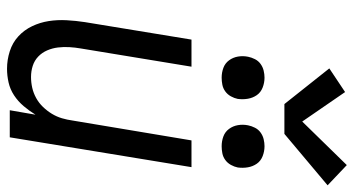

<svg xmlns="http://www.w3.org/2000/svg" viewBox="-256 -768 1031 560"><g transform="rotate(90 260.0 -487.5)"><path d="M180 8Q154 8 129 0Q104 -8 85.5 -25Q67 -42 56 -65Q45 -88 41 -113.5Q37 -139 38.5 -166Q40 -193 44 -219L95 -530H174L121 -208Q118 -191 117 -174Q116 -157 118 -140.5Q120 -124 126.5 -109Q133 -94 144.5 -83Q156 -72 171.5 -67Q187 -62 204 -62Q220 -62 235.5 -65.5Q251 -69 265.5 -77Q280 -85 291.5 -97Q303 -109 311.5 -123Q320 -137 324.5 -152.5Q329 -168 331 -183L389 -530H467L380 0H301L314 -75Q303 -57 289 -40.5Q275 -24 257.5 -12.5Q240 -1 220 3.5Q200 8 180 8ZM406 -618Q391 -618 377.5 -623Q364 -628 355.5 -639.5Q347 -651 344.5 -665.5Q342 -680 345 -695Q347 -705 352 -715Q357 -725 366 -731.5Q375 -738 385.5 -740.5Q396 -743 406 -743Q421 -743 435 -737.5Q449 -732 457 -720.5Q465 -709 467.5 -694.5Q470 -680 468 -665Q466 -655 460.5 -645Q455 -635 446 -628.5Q437 -622 426.5 -620Q416 -618 406 -618ZM206 -618Q191 -618 177.5 -623Q164 -628 155.5 -639.5Q147 -651 144.5 -665.5Q142 -680 145 -695Q147 -705 152 -715Q157 -725 166 -731.5Q175 -738 185.5 -740.5Q196 -743 206 -743Q221 -743 235 -737.5Q249 -732 257 -720.5Q265 -709 267.5 -694.5Q270 -680 268 -665Q266 -655 260.5 -645Q255 -635 246 -628.5Q237 -622 226.5 -620Q216 -618 206 -618ZM283 -801 179 -932 248 -978 334 -853 461 -983 520 -927 370 -801Z"/></g></svg>

Font: Iosevka Curly Oblique
Style: Regular
Weight: 400
Italic angle: -9°
Monospace: yes
Designer: Belleve Invis
Foundry: Belleve Invis
Version: Version 11.1.0; ttfautohint (v1.8.3)